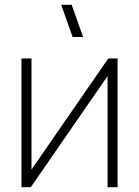

<svg xmlns="http://www.w3.org/2000/svg" viewBox="-20 -785 583 805"><path d="M434 -540H473V0H431V-466L109 0H70V-540H112V-74ZM328.5 -630H284.5L236.5 -765H280.5Z"/></svg>

Font: Manrope Variable Light
Style: Regular
Weight: 200
Designer: Mikhail Sharanda
Foundry: Mikhail Sharanda
Version: Version 4.505